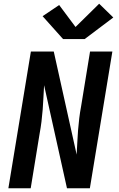

<svg xmlns="http://www.w3.org/2000/svg" viewBox="-20 -1012 640 1032"><path d="M25 0 146 -735H269L392 -181Q394 -213 395.5 -246Q397 -279 399.5 -311.5Q402 -344 406 -376.5Q410 -409 416 -441L464 -735H584L463 0H340L217 -554Q215 -522 213.5 -489Q212 -456 209.5 -423.5Q207 -391 203 -358.5Q199 -326 193 -294L145 0ZM319 -802 209 -925 298 -985 386 -867 513 -992 589 -918 435 -802Z"/></svg>

Font: Zed Sans Extended
Style: Bold Italic
Weight: 700
Width: 7
Italic angle: -9°
Designer: Belleve Invis
Foundry: Belleve Invis
Version: Version 1.0.0; ttfautohint (v1.8.4)